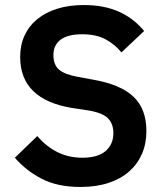

<svg xmlns="http://www.w3.org/2000/svg" viewBox="-20 -730 651 762"><path d="M299 12Q209 12 146.5 -20Q84 -52 39 -104L128 -190Q164 -148 208.5 -126Q253 -104 307 -104Q368 -104 399 -130.5Q430 -157 430 -202Q430 -237 410 -259Q390 -281 335 -291L269 -301Q60 -334 60 -504Q60 -551 77.5 -589Q95 -627 128 -654Q161 -681 207.5 -695.5Q254 -710 313 -710Q392 -710 451 -684Q510 -658 552 -607L462 -522Q436 -554 399 -574Q362 -594 306 -594Q249 -594 220.5 -572.5Q192 -551 192 -512Q192 -472 215 -453Q238 -434 289 -425L354 -413Q460 -394 510.5 -345.5Q561 -297 561 -210Q561 -160 543.5 -119.5Q526 -79 492.5 -49.5Q459 -20 410.5 -4Q362 12 299 12Z"/></svg>

Font: IBM Plex Sans Hebrew SemiBold
Style: Regular
Weight: 600
Designer: Mike Abbink, Paul van der Laan, Pieter van Rosmalen, Yanek Iontef
Foundry: Bold Monday
Version: Version 1.2